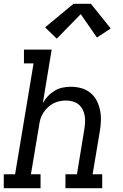

<svg xmlns="http://www.w3.org/2000/svg" viewBox="-30 -998 650 1018"><path d="M-10 0V-74H50L148 -662H97V-735H244L197 -451Q208 -471 224 -488Q240 -505 260 -517Q280 -529 302 -533.5Q324 -538 345 -538Q374 -538 401 -530.5Q428 -523 449 -506Q470 -489 482.5 -465Q495 -441 500.5 -414Q506 -387 505 -358Q504 -329 499 -300L461 -74H512V0H317V-74H378L417 -312Q420 -331 421 -349Q422 -367 419 -384.5Q416 -402 408 -417.5Q400 -433 387 -444Q374 -455 356.5 -460Q339 -465 320 -465Q303 -465 286 -461.5Q269 -458 253.5 -450Q238 -442 224.5 -429.5Q211 -417 201 -402Q191 -387 185.5 -370.5Q180 -354 178 -337L134 -74H185V0ZM271 -793 209 -853 360 -978H452L557 -847L484 -799L398 -923Z"/></svg>

Font: Iosevka Curly Slab ExObl
Style: Regular
Weight: 400
Width: 7
Italic angle: -9°
Monospace: yes
Designer: Belleve Invis
Foundry: Belleve Invis
Version: Version 11.1.0; ttfautohint (v1.8.3)